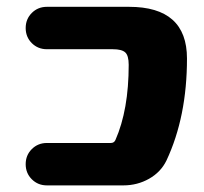

<svg xmlns="http://www.w3.org/2000/svg" viewBox="-20 -567 600 566"><path d="M360.4 -546.9Q531.2 -546.9 531.2 -394.5Q531.2 -222.7 470.7 -93.8Q454.1 -59.6 419.4 -40Q384.8 -20.5 343.8 -20.5H118.2Q91.8 -20.5 73.7 -38.6Q55.7 -56.6 55.7 -83Q55.7 -109.4 73.7 -127.4Q91.8 -145.5 118.2 -145.5H306.6Q316.4 -145.5 320.3 -154.3Q359.4 -243.2 359.4 -376Q359.4 -403.3 349.1 -412.6Q338.9 -421.9 312.5 -421.9H118.2Q91.8 -421.9 73.7 -439.9Q55.7 -458 55.7 -484.4Q55.7 -510.7 73.7 -528.8Q91.8 -546.9 118.2 -546.9Z"/></svg>

Font: Gen Jyuu GothicX Heavy
Style: Bold
Weight: 900
Designer: [Source Han Sans]
Ryoko NISHIZUKA  (kana & ideographs); Paul D. Hunt (Latin, Greek & Cyrillic); Wenlong ZHANG  (bopomofo
Version: Version 1.002.20150607